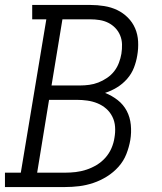

<svg xmlns="http://www.w3.org/2000/svg" viewBox="-33 -755 653 775"><path d="M-13 0V-58H51L154 -677H97V-735H332Q360 -735 388 -730.5Q416 -726 440 -714.5Q464 -703 483 -684Q502 -665 512.5 -640.5Q523 -616 524.5 -587.5Q526 -559 521 -531Q517 -506 507.5 -481.5Q498 -457 480 -436.5Q462 -416 439 -402Q416 -388 391 -380Q419 -369 442 -351Q465 -333 478.5 -307.5Q492 -282 495 -251Q498 -220 493 -190Q488 -161 477 -133Q466 -105 445.5 -82Q425 -59 398.5 -42.5Q372 -26 343.5 -16.5Q315 -7 286.5 -3.5Q258 0 229 0ZM290 -410Q308 -410 327 -412.5Q346 -415 364 -422Q382 -429 399 -440.5Q416 -452 428 -467.5Q440 -483 447 -501.5Q454 -520 457 -538Q460 -557 459.5 -576Q459 -595 452 -612Q445 -629 432.5 -642Q420 -655 404 -663Q388 -671 369.5 -674Q351 -677 332 -677H219L175 -410ZM229 -58Q251 -58 272.5 -60.5Q294 -63 315.5 -70Q337 -77 357 -89Q377 -101 392.5 -118.5Q408 -136 417 -157Q426 -178 429 -199Q433 -221 431.5 -243Q430 -265 420.5 -284Q411 -303 395.5 -316.5Q380 -330 360.5 -338Q341 -346 319.5 -349Q298 -352 276 -352H165L117 -58Z"/></svg>

Font: Iosevka Curly Slab LtExObl
Style: Regular
Weight: 300
Width: 7
Italic angle: -9°
Monospace: yes
Designer: Belleve Invis
Foundry: Belleve Invis
Version: Version 11.1.0; ttfautohint (v1.8.3)